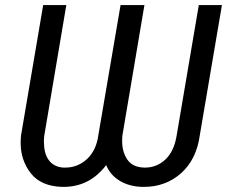

<svg xmlns="http://www.w3.org/2000/svg" viewBox="-20 -731 901 762"><path d="M769 -710.9 680.2 -188C673.3 -149.4 658.7 -119.1 636.2 -97.7C613.3 -76.7 586.9 -65.9 556.2 -65.9C554.7 -65.9 553.2 -65.9 551.8 -65.9C521 -66.9 499 -77.6 485.4 -97.7C471.7 -117.7 464.8 -142.1 464.8 -170.4C464.8 -177.7 464.8 -185.5 465.8 -193.4L553.2 -710.9H458.5L370.1 -193.4C364.7 -153.8 349.6 -122.6 325.2 -99.6C300.3 -77.1 272 -65.9 239.3 -65.9C236.8 -65.9 234.9 -65.9 232.4 -65.9C187.5 -67.9 159.7 -98.6 155.3 -149.4C154.8 -155.8 154.3 -162.6 154.3 -168.9C154.3 -177.2 154.8 -185.1 155.8 -193.4L243.2 -710.9H151.4L63.5 -193.8C62.5 -183.6 62 -173.3 62 -164.1C62 -118.2 75.2 -78.1 102.1 -43.5C128.9 -9.3 169.9 8.8 225.6 10.7C228 10.7 230 10.7 232.4 10.7C301.3 10.7 357.4 -18.1 401.4 -75.7C422.4 -23.4 476.1 9.3 544.9 10.7C546.9 10.7 548.8 10.7 551.3 10.7C608.4 10.7 657.7 -7.3 698.7 -43.5C739.3 -80.1 764.2 -129.9 772.9 -193.8L860.8 -710.9Z"/></svg>

Font: Roboto
Style: Italic
Weight: 400
Italic angle: -12°
Designer: Google
Version: Version 2.137; 2017